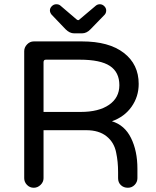

<svg xmlns="http://www.w3.org/2000/svg" viewBox="-20 -878 735 904"><path d="M215 -829Q215 -840 224 -849Q233 -858 245 -858Q257 -858 264 -852L340 -787Q345 -783 348 -783Q352 -783 355 -787L432 -852Q440 -858 450 -858Q462 -858 471 -849Q480 -840 480 -829Q480 -817 473 -809L406 -740Q388 -721 366 -721H329Q308 -721 289 -740L223 -809Q215 -819 215 -829ZM94 -637Q94 -655 107.5 -669Q121 -683 139 -683H366Q493 -683 563 -629Q633 -575 633 -483Q633 -423 599.5 -375.5Q566 -328 507 -307Q567 -289 597 -228Q627 -167 627 -84V-39Q627 -21 614 -7.5Q601 6 582 6Q562 6 549 -6.5Q536 -19 536 -39V-68Q536 -117 527 -159Q518 -207 482 -236Q446 -265 386 -265H185V-39Q185 -21 171 -7.5Q157 6 139 6Q120 6 107 -7.5Q94 -21 94 -39ZM360 -351Q445 -351 493.5 -384.5Q542 -418 542 -477Q542 -538 497.5 -567.5Q453 -597 355 -597H196Q185 -597 185 -585V-351Z"/></svg>

Font: 寒蝉全圆体
Style: Regular
Weight: 400
Designer: Warren2060
      Designed by Motoya company      

      [Varela Round]
      Joe Prince(Latin component); Avraham Cornf
Foundry: ChillType
Version: Version 3.200